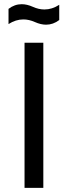

<svg xmlns="http://www.w3.org/2000/svg" viewBox="-20 -904 326 924"><path d="M188.5 -698.2V0H98.1V-698.2ZM21 -861.3Q50.3 -883.8 84.5 -883.8Q109.9 -883.8 138.2 -871.1Q166.5 -858.4 193.8 -858.4Q230.5 -858.4 265.1 -880.9V-807.6Q235.8 -785.2 201.7 -785.2Q176.3 -785.2 147.9 -797.9Q119.6 -810.5 92.3 -810.5Q55.7 -810.5 21 -788.1Z"/></svg>

Font: Sansation
Style: Regular
Weight: 400
Designer: Bernd Montag
Version: Version 1.301